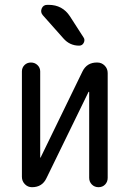

<svg xmlns="http://www.w3.org/2000/svg" viewBox="-20 -780 540 800"><path d="M182.6 -759.8Q240.2 -759.8 271.5 -711.9L328.1 -624Q335 -614.3 329.1 -602.1Q323.2 -589.8 309.6 -589.8Q270.5 -589.8 244.1 -620.1L158.2 -716.8Q147.5 -729.5 153.8 -744.6Q160.2 -759.8 176.8 -759.8ZM113.3 0Q95.7 0 83.5 -12.7Q71.3 -25.4 71.3 -43V-482.4Q71.3 -498 82 -508.8Q92.8 -519.5 108.9 -519.5Q125 -519.5 136.2 -508.8Q147.5 -498 147.5 -482.4V-124V-123Q149.4 -123 149.4 -124L323.2 -481.4Q341.8 -520.5 385.7 -519.5Q403.3 -519.5 416 -506.8Q428.7 -494.1 428.7 -475.6V-39.1Q428.7 -22.5 418 -11.2Q407.2 0 390.6 0Q374 0 362.8 -11.2Q351.6 -22.5 351.6 -39.1V-396.5Q351.6 -397.5 350.6 -397.5Q348.6 -397.5 348.6 -396.5L173.8 -38.1Q156.2 0 113.3 0Z"/></svg>

Font: Rounded Mgen+ 1m regular
Style: Regular
Weight: 400
Designer: [Source Han Sans]
Ryoko NISHIZUKA  (kana & ideographs); Paul D. Hunt (Latin, Greek & Cyrillic); Wenlong ZHANG  (bopomofo
Version: Version 1.059.20150602